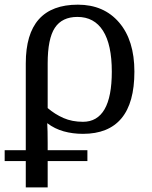

<svg xmlns="http://www.w3.org/2000/svg" viewBox="-23 -566 653 826"><path d="M334 9.8Q289.6 9.8 251 -1Q212.4 -11.7 180.2 -36.1Q181.2 -22.5 181.6 -0.2Q182.1 22 182.1 48.8V80.1H353V127H182.1V240.2H87.9V127H-2.9V80.1H87.9V-293Q87.9 -419.9 144 -482.9Q200.2 -545.9 312 -545.9Q423.8 -545.9 489.5 -469.2Q555.2 -392.6 555.2 -257.8Q555.2 -123.5 499.5 -56.9Q443.8 9.8 334 9.8ZM310.1 -493.2Q244.1 -493.2 213.1 -446.5Q182.1 -399.9 182.1 -293V-101.1Q212.9 -74.7 250 -58.3Q287.1 -42 334 -42Q395.5 -42 426.8 -95.9Q458 -149.9 458 -257.8Q458 -374 420.2 -433.6Q382.3 -493.2 310.1 -493.2Z"/></svg>

Font: Droid Serif
Style: Regular
Weight: 400
Designer: Monotype Design team
Foundry: Monotype Imaging Inc.
Version: Version 1.03